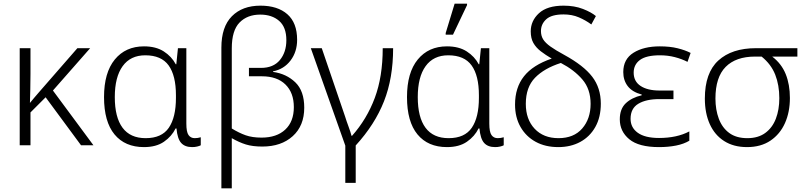

<svg xmlns="http://www.w3.org/2000/svg" viewBox="-20 -796 4424 1052"><path d="M474 -532 270 -300 492 0H424L230 -263L147 -180V0H88V-532H147V-391Q147 -347 146 -306.5Q145 -266 144 -232Q157 -248 168.5 -261.5Q180 -275 193 -290L404 -532Z M769 10Q665 10 607.5 -59.5Q550 -129 550 -264Q550 -398 609 -470Q668 -542 769 -542Q834 -542 877 -514.5Q920 -487 943 -444H946L955 -532H1001V-119Q1001 -73 1013 -56Q1025 -39 1047 -39Q1064 -39 1080 -44V0Q1073 4 1060 7Q1047 10 1033 10Q993 10 972.5 -13Q952 -36 947 -92H942Q921 -49 878.5 -19.5Q836 10 769 10ZM778 -39Q866 -39 905 -96Q944 -153 944 -260V-274Q944 -382 904 -437.5Q864 -493 776 -493Q695 -493 652 -433.5Q609 -374 609 -264Q609 -153 651.5 -96Q694 -39 778 -39Z M1193 236V-535Q1193 -649 1250.5 -707Q1308 -765 1407 -765Q1501 -765 1554.5 -718Q1608 -671 1608 -578Q1608 -512 1572 -464.5Q1536 -417 1476 -405V-402Q1549 -392 1598 -345Q1647 -298 1647 -206Q1647 -107 1584 -50Q1521 7 1417 7Q1364 7 1327 -4.5Q1290 -16 1250 -39V236ZM1413 -42Q1496 -42 1543 -86Q1590 -130 1590 -209Q1590 -288 1544 -333Q1498 -378 1415 -378H1344V-424H1410Q1478 -424 1513.5 -467Q1549 -510 1549 -576Q1549 -647 1509.5 -681.5Q1470 -716 1406 -716Q1335 -716 1292.5 -672.5Q1250 -629 1250 -531V-92Q1289 -68 1325.5 -55Q1362 -42 1413 -42Z M1872 206V2L1683 -532H1743L1871 -157Q1878 -134 1889.5 -103Q1901 -72 1906 -52H1909Q1990 -143 2033.5 -259.5Q2077 -376 2077 -532H2134Q2134 -368 2084 -241Q2034 -114 1929 1V206Z M2429 10Q2325 10 2267.5 -59.5Q2210 -129 2210 -264Q2210 -398 2269 -470Q2328 -542 2429 -542Q2494 -542 2537 -514.5Q2580 -487 2603 -444H2606L2615 -532H2661V-119Q2661 -73 2673 -56Q2685 -39 2707 -39Q2724 -39 2740 -44V0Q2733 4 2720 7Q2707 10 2693 10Q2653 10 2632.5 -13Q2612 -36 2607 -92H2602Q2581 -49 2538.5 -19.5Q2496 10 2429 10ZM2438 -39Q2526 -39 2565 -96Q2604 -153 2604 -260V-274Q2604 -382 2564 -437.5Q2524 -493 2436 -493Q2355 -493 2312 -433.5Q2269 -374 2269 -264Q2269 -153 2311.5 -96Q2354 -39 2438 -39ZM2422 -606V-615L2471 -776H2539V-768L2462 -606Z M3039 10Q2968 10 2915 -19Q2862 -48 2832 -100.5Q2802 -153 2802 -223Q2802 -316 2851 -378Q2900 -440 3003 -475Q2969 -495 2943 -515Q2917 -535 2902.5 -560.5Q2888 -586 2888 -624Q2888 -682 2933 -723.5Q2978 -765 3068 -765Q3128 -765 3174 -747Q3220 -729 3245 -708L3220 -662Q3189 -685 3151.5 -701Q3114 -717 3068 -717Q3002 -717 2973 -690.5Q2944 -664 2944 -626Q2944 -600 2956 -580.5Q2968 -561 2996 -541Q3024 -521 3072 -495Q3178 -437 3225 -375.5Q3272 -314 3272 -228Q3272 -154 3242 -100.5Q3212 -47 3159.5 -18.5Q3107 10 3039 10ZM3040 -39Q3124 -39 3170 -92Q3216 -145 3216 -227Q3216 -308 3171 -360.5Q3126 -413 3053 -451Q2962 -422 2911.5 -370Q2861 -318 2861 -227Q2861 -142 2909.5 -90.5Q2958 -39 3040 -39Z M3591 10Q3480 10 3428 -33Q3376 -76 3376 -142Q3376 -199 3408.5 -230Q3441 -261 3496 -274V-278Q3444 -292 3419.5 -324Q3395 -356 3395 -401Q3395 -472 3451 -507Q3507 -542 3595 -542Q3651 -542 3693 -531.5Q3735 -521 3764 -506L3747 -457Q3716 -473 3677.5 -483Q3639 -493 3596 -493Q3521 -493 3486.5 -467.5Q3452 -442 3452 -398Q3452 -350 3490 -325Q3528 -300 3593 -300H3670V-253H3593Q3520 -253 3477.5 -227.5Q3435 -202 3435 -145Q3435 -97 3474.5 -68.5Q3514 -40 3591 -40Q3689 -40 3757 -76V-25Q3727 -7 3684.5 1.5Q3642 10 3591 10Z M4073 10Q4000 10 3948 -23Q3896 -56 3869 -116Q3842 -176 3842 -256Q3842 -397 3916 -464.5Q3990 -532 4122 -532H4349V-486H4211Q4262 -447 4285 -390Q4308 -333 4308 -259Q4308 -182 4281 -121.5Q4254 -61 4201.5 -25.5Q4149 10 4073 10ZM4075 -39Q4134 -39 4173 -67.5Q4212 -96 4231 -145.5Q4250 -195 4250 -258Q4250 -330 4227.5 -387Q4205 -444 4153 -486H4117Q4012 -486 3956 -429.5Q3900 -373 3900 -256Q3900 -195 3918.5 -145.5Q3937 -96 3975.5 -67.5Q4014 -39 4075 -39Z"/></svg>

Font: RS Noto Sans Light
Style: Regular
Weight: 300
Designer: Monotype Design Team
Foundry: Monotype Imaging Inc.
Version: Version 3.10